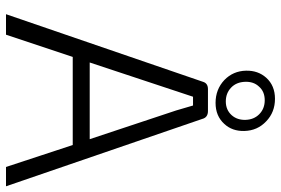

<svg xmlns="http://www.w3.org/2000/svg" viewBox="-172 -788 959 656"><g transform="rotate(90 308.0 -459.5)"><path d="M253 -746Q222 -776 221 -820Q220 -861 245 -889Q272 -919 317 -919Q363 -919 394 -889Q426 -859 427 -814Q428 -773 403 -746Q376 -716 331 -716Q285 -716 253 -746ZM279 -769Q298 -751 326 -751Q355 -751 373 -771Q390 -790 389 -819Q388 -847 370 -865Q351 -884 322 -884Q292 -884 275 -864Q258 -846 259 -817Q260 -787 279 -769ZM174 -228 98 0H28L259 -673Q264 -690 284 -690H359Q381 -690 386 -670L616 0H550L475 -228ZM357 -581 340 -639H310L193 -286H455Z"/></g></svg>

Font: Taylor Sans Light
Style: Regular
Weight: 300
Italic angle: -8°
Designer: Natanael Gama
Version: Version 1.001 September 8, 2015